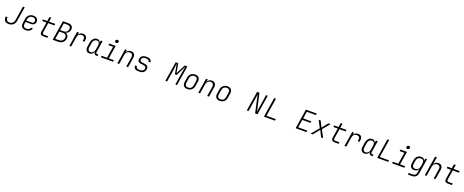

<svg xmlns="http://www.w3.org/2000/svg" viewBox="318 -3640 16163 6690"><g transform="rotate(20 8400.0 -295.0)"><path d="M227 10Q128 10 80.5 -47.5Q33 -105 48 -204H114Q103 -131 135.5 -90Q168 -49 237 -49Q305 -49 351 -90.5Q397 -132 408 -203L492 -730H558L474 -203Q458 -102 393.5 -46Q329 10 227 10Z M855 10Q760 10 714.5 -47Q669 -104 684 -198L708 -352Q724 -451 786 -505.5Q848 -560 946 -560Q1006 -560 1048 -536.5Q1090 -513 1109 -473Q1128 -433 1120 -383Q1111 -322 1071.5 -290.5Q1032 -259 968 -259H759L749 -194Q738 -126 768 -87Q798 -48 864 -48Q917 -48 957 -71.5Q997 -95 1011 -137H1077Q1055 -67 996.5 -28.5Q938 10 855 10ZM768 -314H977Q1043 -314 1054 -383Q1062 -434 1031 -469Q1000 -504 937 -504Q870 -504 827.5 -465Q785 -426 774 -356Z M1511 0Q1446 0 1415 -35Q1384 -70 1394 -133L1451 -490H1290L1299 -550H1460L1485 -705H1551L1526 -550H1754L1745 -490H1517L1460 -133Q1455 -98 1470.5 -79Q1486 -60 1520 -60H1671L1662 0Z M1859 0 1975 -730H2171Q2265 -730 2312.5 -679Q2360 -628 2346 -542Q2340 -504 2318.5 -470.5Q2297 -437 2265 -414Q2233 -391 2196 -384L2195 -381Q2235 -375 2263.5 -349.5Q2292 -324 2304 -285Q2316 -246 2309 -201Q2294 -107 2229 -53.5Q2164 0 2063 0ZM1989 -406H2119Q2184 -406 2227 -441.5Q2270 -477 2280 -538Q2290 -600 2258 -635Q2226 -670 2161 -670H2030ZM1934 -60H2068Q2139 -60 2186 -98Q2233 -136 2244 -202Q2255 -269 2220 -308.5Q2185 -348 2114 -348H1980Z M2480 0 2567 -550H2633L2618 -456Q2639 -504 2681.5 -532Q2724 -560 2782 -560Q2871 -560 2908 -508.5Q2945 -457 2930 -364L2923 -315H2857L2864 -364Q2886 -503 2757 -503Q2693 -503 2653.5 -465Q2614 -427 2602 -356L2546 0Z M3217 10Q3142 10 3104 -46Q3066 -102 3080 -191L3106 -358Q3116 -418 3145 -463.5Q3174 -509 3216 -534.5Q3258 -560 3308 -560Q3361 -560 3394 -532Q3427 -504 3432 -457L3446 -550H3512L3443 -114Q3439 -90 3452 -75Q3465 -60 3488 -60H3533L3524 0H3477Q3430 0 3406.5 -30.5Q3383 -61 3390 -108Q3371 -54 3324.5 -22Q3278 10 3217 10ZM3244 -47Q3301 -47 3340 -86.5Q3379 -126 3390 -193L3415 -356Q3425 -424 3399 -463.5Q3373 -503 3317 -503Q3261 -503 3221.5 -463.5Q3182 -424 3172 -356L3147 -193Q3136 -126 3162.5 -86.5Q3189 -47 3244 -47Z M3645 0 3654 -60H3853L3921 -490H3748L3757 -550H3997L3919 -60H4106L4097 0ZM3974 -653Q3945 -653 3930.5 -668.5Q3916 -684 3920 -711Q3924 -738 3943.5 -754Q3963 -770 3992 -770Q4021 -770 4035.5 -754Q4050 -738 4046 -711Q4042 -684 4022.5 -668.5Q4003 -653 3974 -653Z M4259 0 4346 -550H4412L4396 -454Q4416 -504 4460 -532Q4504 -560 4564 -560Q4646 -560 4687 -508Q4728 -456 4714 -368L4655 0H4589L4646 -358Q4657 -427 4628 -465.5Q4599 -504 4539 -504Q4477 -504 4434.5 -464.5Q4392 -425 4381 -356L4325 0Z M5027 9Q4945 9 4902.5 -32Q4860 -73 4866 -141H4932Q4930 -100 4958 -74.5Q4986 -49 5037 -49H5098Q5150 -49 5184.5 -75.5Q5219 -102 5226 -146Q5233 -186 5215.5 -214Q5198 -242 5159 -247L5029 -265Q4968 -273 4937 -310.5Q4906 -348 4916 -408Q4927 -480 4980.5 -519.5Q5034 -559 5118 -559H5168Q5245 -559 5287.5 -521Q5330 -483 5327 -421H5260Q5262 -456 5234.5 -479Q5207 -502 5159 -502H5109Q5057 -502 5022.5 -477Q4988 -452 4981 -409Q4970 -336 5053 -325L5178 -308Q5241 -299 5271.5 -256.5Q5302 -214 5291 -150Q5279 -73 5227 -32Q5175 9 5088 9Z M6040 0 6156 -730H6249L6314 -382L6490 -730H6588L6472 0H6408L6472 -402Q6480 -452 6490 -508.5Q6500 -565 6510.5 -616.5Q6521 -668 6529 -705L6339 -325H6274L6204 -701Q6201 -647 6191.5 -567.5Q6182 -488 6168 -402L6104 0Z M6854 10Q6762 10 6716 -45Q6670 -100 6685 -194L6710 -356Q6725 -451 6787 -505.5Q6849 -560 6945 -560Q7037 -560 7083 -504.5Q7129 -449 7114 -356L7089 -194Q7073 -98 7011.5 -44Q6950 10 6854 10ZM6863 -48Q6928 -48 6970 -86Q7012 -124 7023 -194L7048 -356Q7059 -426 7029.5 -464Q7000 -502 6936 -502Q6871 -502 6829.5 -464Q6788 -426 6776 -356L6751 -194Q6740 -124 6769.5 -86Q6799 -48 6863 -48Z M7259 0 7346 -550H7412L7396 -454Q7416 -504 7460 -532Q7504 -560 7564 -560Q7646 -560 7687 -508Q7728 -456 7714 -368L7655 0H7589L7646 -358Q7657 -427 7628 -465.5Q7599 -504 7539 -504Q7477 -504 7434.5 -464.5Q7392 -425 7381 -356L7325 0Z M8054 10Q7962 10 7916 -45Q7870 -100 7885 -194L7910 -356Q7925 -451 7987 -505.5Q8049 -560 8145 -560Q8237 -560 8283 -504.5Q8329 -449 8314 -356L8289 -194Q8273 -98 8211.5 -44Q8150 10 8054 10ZM8063 -48Q8128 -48 8170 -86Q8212 -124 8223 -194L8248 -356Q8259 -426 8229.5 -464Q8200 -502 8136 -502Q8071 -502 8029.5 -464Q7988 -426 7976 -356L7951 -194Q7940 -124 7969.5 -86Q7999 -48 8063 -48Z M9058 0 9174 -730H9262L9409 -75Q9411 -97 9414 -126Q9417 -155 9420.5 -183Q9424 -211 9427 -230L9506 -730H9570L9454 0H9366L9221 -655Q9219 -632 9213.5 -588.5Q9208 -545 9201 -500L9122 0Z M9692 0 9808 -730H9874L9767 -60H10112L10103 0Z M10868 0 10984 -730H11386L11376 -670H11040L10999 -411H11300L11291 -351H10989L10943 -60H11279L11270 0Z M11423 0 11662 -284 11522 -550H11597L11690 -362Q11694 -353 11699 -341.5Q11704 -330 11708 -323Q11713 -330 11720.5 -341.5Q11728 -353 11735 -362L11886 -550H11965L11741 -280L11889 0H11814L11715 -198Q11710 -208 11704 -220.5Q11698 -233 11695 -240Q11689 -233 11680 -220.5Q11671 -208 11663 -198L11502 0Z M12311 0Q12246 0 12215 -35Q12184 -70 12194 -133L12251 -490H12090L12099 -550H12260L12285 -705H12351L12326 -550H12554L12545 -490H12317L12260 -133Q12255 -98 12270.5 -79Q12286 -60 12320 -60H12471L12462 0Z M12680 0 12767 -550H12833L12818 -456Q12839 -504 12881.5 -532Q12924 -560 12982 -560Q13071 -560 13108 -508.5Q13145 -457 13130 -364L13123 -315H13057L13064 -364Q13086 -503 12957 -503Q12893 -503 12853.5 -465Q12814 -427 12802 -356L12746 0Z M13417 10Q13342 10 13304 -46Q13266 -102 13280 -191L13306 -358Q13316 -418 13345 -463.5Q13374 -509 13416 -534.5Q13458 -560 13508 -560Q13561 -560 13594 -532Q13627 -504 13632 -457L13646 -550H13712L13643 -114Q13639 -90 13652 -75Q13665 -60 13688 -60H13733L13724 0H13677Q13630 0 13606.5 -30.5Q13583 -61 13590 -108Q13571 -54 13524.5 -22Q13478 10 13417 10ZM13444 -47Q13501 -47 13540 -86.5Q13579 -126 13590 -193L13615 -356Q13625 -424 13599 -463.5Q13573 -503 13517 -503Q13461 -503 13421.5 -463.5Q13382 -424 13372 -356L13347 -193Q13336 -126 13362.5 -86.5Q13389 -47 13444 -47Z M13892 0 14008 -730H14074L13967 -60H14312L14303 0Z M14445 0 14454 -60H14653L14721 -490H14548L14557 -550H14797L14719 -60H14906L14897 0ZM14774 -653Q14745 -653 14730.5 -668.5Q14716 -684 14720 -711Q14724 -738 14743.5 -754Q14763 -770 14792 -770Q14821 -770 14835.5 -754Q14850 -738 14846 -711Q14842 -684 14822.5 -668.5Q14803 -653 14774 -653Z M15096 180 15106 120H15255Q15309 120 15343 91.5Q15377 63 15386 9L15393 -38L15410 -143Q15391 -94 15346.5 -66.5Q15302 -39 15243 -39Q15159 -39 15118.5 -93.5Q15078 -148 15092 -239L15111 -358Q15125 -451 15183 -505.5Q15241 -560 15326 -560Q15385 -560 15420 -532Q15455 -504 15459 -455L15474 -550H15540L15452 9Q15438 91 15384 135.5Q15330 180 15244 180ZM15268 -95Q15331 -95 15373 -133.5Q15415 -172 15426 -241L15443 -356Q15454 -425 15425 -464Q15396 -503 15333 -503Q15270 -503 15229 -465Q15188 -427 15177 -360L15158 -237Q15147 -171 15176.5 -133Q15206 -95 15268 -95Z M15659 0 15775 -730H15841L15815 -568L15797 -454Q15816 -504 15860 -532Q15904 -560 15964 -560Q16046 -560 16087 -508Q16128 -456 16114 -368L16055 0H15989L16046 -358Q16057 -427 16028 -465.5Q15999 -504 15939 -504Q15877 -504 15834.5 -464.5Q15792 -425 15781 -356L15725 0Z M16511 0Q16446 0 16415 -35Q16384 -70 16394 -133L16451 -490H16290L16299 -550H16460L16485 -705H16551L16526 -550H16754L16745 -490H16517L16460 -133Q16455 -98 16470.5 -79Q16486 -60 16520 -60H16671L16662 0Z"/></g></svg>

Font: JetBrains Mono NL ExtraLight
Style: Italic
Weight: 200
Italic angle: -9°
Monospace: yes
Designer: Philipp Nurullin, Konstantin Bulenkov
Foundry: JetBrains
Version: Version 2.305; ttfautohint (v1.8.4.7-5d5b)